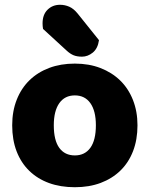

<svg xmlns="http://www.w3.org/2000/svg" viewBox="-20 -767 626 803"><path d="M555 -243Q555 -183 536.5 -135Q518 -87 483.5 -53.5Q449 -20 401 -2Q353 16 293 16Q233 16 185 -1.5Q137 -19 102.5 -52.5Q68 -86 49.5 -134Q31 -182 31 -243Q31 -302 50 -350Q69 -398 103.5 -431.5Q138 -465 186 -483Q234 -501 293 -501Q352 -501 400 -482.5Q448 -464 482.5 -430.5Q517 -397 536 -349Q555 -301 555 -243ZM293 -368Q251 -368 228 -335.5Q205 -303 205 -243Q205 -180 228 -148.5Q251 -117 293 -117Q335 -117 358 -149Q381 -181 381 -243Q381 -303 358 -335.5Q335 -368 293 -368ZM160 -646Q159 -650 158.5 -657.5Q158 -665 158 -669Q158 -706 179 -726.5Q200 -747 231 -747Q251 -747 269.5 -739Q288 -731 305 -710L394 -599Q389 -564 368 -547Q347 -530 323 -530Q302 -530 287.5 -536Q273 -542 258 -556Z"/></svg>

Font: Baloo Tammudu 2 ExtraBold
Style: Regular
Weight: 800
Designer: Maithili Shingre, Omkar Shende and Ek Type
Foundry: Ek Type
Version: Version 1.640;hotconv 1.0.111;makeotfexe 2.5.65597; ttfautoh